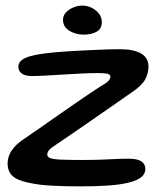

<svg xmlns="http://www.w3.org/2000/svg" viewBox="-20 -651 584 686"><path d="M268.2 14.9Q213.1 14.9 165 12.4Q116.8 9.9 82.2 1.7Q41.8 -6.4 24.5 -22.6Q7.2 -38.8 7.2 -66.9Q7.2 -80.4 12.3 -94.9Q17.4 -109.3 31 -125.2Q44.6 -141 70.4 -157.7Q88.2 -169.8 114.6 -188.2Q141 -206.6 171.6 -228Q202.1 -249.4 232.7 -270.6Q263.3 -291.7 289.8 -309.7Q316.2 -327.6 334 -339.1Q360.3 -354.1 367.4 -362Q374.4 -369.9 374.4 -376.9Q374.4 -385.4 362.7 -387.7Q350.9 -389.9 331.3 -389.9Q303.9 -389.9 271.2 -388.3Q238.4 -386.8 205.1 -384.6Q171.8 -382.4 142.5 -380.9Q113.1 -379.3 92.5 -379.3Q78.8 -379.3 68.2 -382.9Q57.7 -386.6 51.7 -394.1Q45.7 -401.6 45.7 -413.1Q45.7 -426.4 56.9 -435.6Q68.1 -444.7 89.2 -450.6Q110.4 -456.5 140.3 -460.2Q170.2 -463.9 207.8 -466.6Q226.4 -468.1 253.2 -469.4Q280.1 -470.7 309.1 -472.2Q338.2 -473.6 364.4 -474.4Q390.6 -475.2 408.1 -475.2Q457.6 -475.2 484.1 -459.9Q510.5 -444.6 510.5 -412.6Q510.5 -389.8 499 -367.7Q487.5 -345.6 449.9 -320.4Q419.1 -299 380.5 -272.1Q341.9 -245.2 302.9 -218.2Q264 -191.1 231.2 -168.8Q198.4 -146.4 179.1 -133.4Q161.8 -122.6 155.3 -114.5Q148.8 -106.4 148.8 -98.4Q148.8 -90.2 159.6 -86.1Q170.4 -81.9 197.8 -80.7Q225.1 -79.4 275.6 -79.4Q328.4 -79.4 368.3 -81.7Q408.1 -84 440.6 -84Q470.4 -84 484.9 -74.6Q499.4 -65.1 499.4 -47.1Q499.4 -29.2 483.8 -17.3Q468.2 -5.4 438.6 1.8Q408.9 8.9 366.1 11.9Q323.2 14.9 268.2 14.9ZM279.1 -527.2Q250.7 -527.2 227.9 -541Q205.1 -554.9 205.1 -580.7Q205.1 -595.1 215.6 -606.5Q226.1 -617.8 242.3 -624.4Q258.4 -631.1 274.4 -631.1Q291.7 -631.1 307.7 -623.1Q323.6 -615.2 333.7 -602.1Q343.8 -588.9 343.8 -572.2Q343.8 -547.6 324.8 -537.4Q305.9 -527.2 279.1 -527.2Z"/></svg>

Font: Gluten Thin
Style: Regular
Weight: 100
Designer: Tyler Finck
Foundry: Etcetera Type Company
Version: Version 1.300